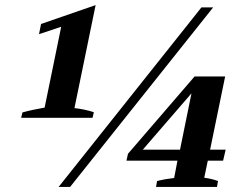

<svg xmlns="http://www.w3.org/2000/svg" viewBox="-20 -733 984 753"><path d="M68 -292Q103 -302 155 -311L220 -628L133 -599L141 -639L355 -713L272 -309Q311 -305 348 -293L343 -271H63ZM770 -704H816L255 0H210ZM596 -23Q627 -31 663 -35L676 -103H476L482 -130L743 -433H863L804 -146H865L855 -103H795L781 -36Q811 -32 835 -23L831 0H592ZM686 -146 731 -367 540 -146Z"/></svg>

Font: Trirong SemiBold
Style: Italic
Weight: 600
Italic angle: -12°
Designer: Katatrad Team
Foundry: CadsonDemak
Version: Version 1.001